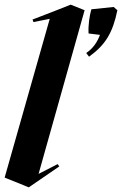

<svg xmlns="http://www.w3.org/2000/svg" viewBox="-20 -788 525 826"><path d="M104 18 114 11 235 -72 228 -82 146 -40 344 -744 284 -768 221 -743 120 -704 124 -693 194 -707 0 -24ZM351 -560 363 -544C435 -596 465 -648 485 -744L469 -758L373 -748C365 -720 359 -680 361 -644L410 -638C399 -608 381 -580 351 -560Z"/></svg>

Font: Mazius Display Extra Italic
Style: Bold
Weight: 700
Italic angle: -17°
Designer: Alberto Casagrande & Collletttivo
Foundry: Collletttivo
Version: Version 2.000;Glyphs 3.2 (3217)